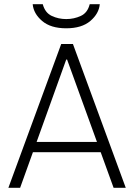

<svg xmlns="http://www.w3.org/2000/svg" viewBox="-20 -896 640 916"><path d="M20 0 272 -686H328L580 0H522L300 -612H296L76 0ZM117 -170V-219H481V-170ZM296 -761Q222 -761 181 -796Q140 -831 136 -876H184Q195 -835 227 -820Q259 -805 296 -805Q333 -805 365.5 -820Q398 -835 408 -876H456Q452 -831 411 -796Q370 -761 296 -761Z"/></svg>

Font: Chivo Mono Thin
Style: Regular
Weight: 250
Designer: Hector Gatti
Foundry: Omnibus-Type
Version: Version 1.008